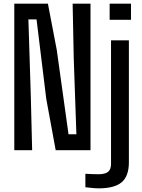

<svg xmlns="http://www.w3.org/2000/svg" viewBox="-20 -820 777 1048"><path d="M58 0V-800H241.5L290 -546.5L354 -87H397L382.5 -502L376.5 -800H474V0H284L232.5 -280.5L179.5 -714H135L148 -301L155.5 0ZM578.5 -712V-800H695V-712ZM519 208Q503.5 208 482.8 206Q462 204 446 202V128.5Q459.5 129.5 479.8 130.2Q500 131 518.5 131Q554 131 570 117.8Q586 104.5 586 74.5V-600H683.5V65.5Q683.5 141.5 644.2 174.8Q605 208 519 208Z"/></svg>

Font: Big Shoulders Text Thin SemiBold
Style: Regular
Weight: 600
Version: Version 2.002